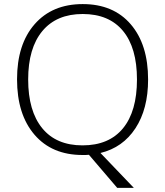

<svg xmlns="http://www.w3.org/2000/svg" viewBox="-20 -745 804 935"><path d="M701.2 -357.9Q701.2 -214.4 639.6 -120.4Q578.1 -26.4 469.2 0L631.8 169.9H550.8L413.1 8.8L397 9.8H381.8Q232.9 9.8 147.9 -89.1Q63 -188 63 -358.9Q63 -529.3 148.7 -627.2Q234.4 -725.1 382.8 -725.1Q532.2 -725.1 616.7 -626.7Q701.2 -528.3 701.2 -357.9ZM117.2 -357.9Q117.2 -204.6 185.5 -120.8Q253.9 -37.1 381.8 -37.1Q510.7 -37.1 578.9 -120.1Q647 -203.1 647 -357.9Q647 -512.2 578.9 -594.5Q510.7 -676.8 382.8 -676.8Q255.4 -676.8 186.3 -593.8Q117.2 -510.7 117.2 -357.9Z"/></svg>

Font: JBL Sans
Style: Light
Weight: 300
Version: Version 1.10